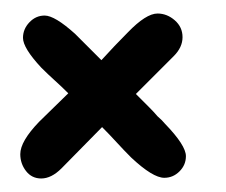

<svg xmlns="http://www.w3.org/2000/svg" viewBox="-20 -476 335 284"><path d="M41 -212Q27 -212 18.5 -223Q10 -234 10 -248Q10 -267 38 -296Q49 -307 59.5 -317Q70 -327 81 -338Q71 -348 61 -357Q51 -366 41 -376Q14 -405 14 -420Q14 -433 23.5 -443Q33 -453 46 -453Q61 -453 91 -426L130 -387Q140 -398 149.5 -408Q159 -418 169 -428Q196 -456 213 -456Q227 -456 238.5 -446Q250 -436 250 -421Q250 -406 237 -393L181 -337Q192 -326 200 -318Q208 -310 213 -304Q220 -298 224 -293Q255 -261 255 -245Q255 -232 245.5 -222.5Q236 -213 223 -213Q206 -213 174 -243Q163 -254 152.5 -265.5Q142 -277 131 -288L71 -227Q56 -212 41 -212Z"/></svg>

Font: Dongol
Style: Regular
Weight: 400
Designer: Abdo Mohamed and Ibrahim Hamdi
Foundry: Protype Foundry
Version: Version 1.000;hotconv 1.0.109;makeotfexe 2.5.65596